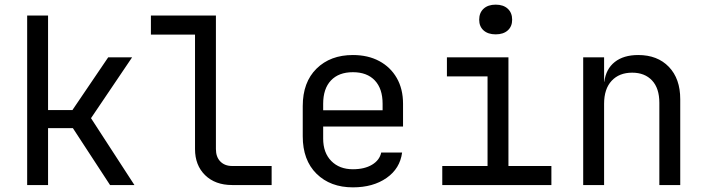

<svg xmlns="http://www.w3.org/2000/svg" viewBox="-20 -797 3040 827"><path d="M97 0V-730H187V-323H292L446 -550H549L372 -288L559 0H454L294 -245H187V0Z M980 0Q907 0 863.5 -42.5Q820 -85 820 -155V-648H630V-730H910V-155Q910 -121 929 -101.5Q948 -82 980 -82H1150V0Z M1500 10Q1403 10 1343.5 -48.5Q1284 -107 1284 -210V-340Q1284 -443 1343.5 -501.5Q1403 -560 1500 -560Q1565 -560 1613.5 -534Q1662 -508 1689 -461Q1716 -414 1716 -350V-252H1372V-200Q1372 -139 1407 -103.5Q1442 -68 1500 -68Q1550 -68 1582.5 -87.5Q1615 -107 1622 -140H1712Q1703 -71 1645 -30.5Q1587 10 1500 10ZM1372 -322H1628V-350Q1628 -415 1594.5 -450.5Q1561 -486 1500 -486Q1439 -486 1405.5 -450.5Q1372 -415 1372 -350Z M1885 0V-82H2080V-468H1905V-550H2170V-82H2355V0ZM2115 -649Q2082 -649 2063 -666Q2044 -683 2044 -712Q2044 -742 2063 -759.5Q2082 -777 2115 -777Q2148 -777 2167 -759.5Q2186 -742 2186 -712Q2186 -683 2167 -666Q2148 -649 2115 -649Z M2492 0V-550H2582V-445H2583Q2590 -500 2628 -530Q2666 -560 2729 -560Q2812 -560 2861 -509Q2910 -458 2910 -370V0H2820V-354Q2820 -417 2788.5 -450.5Q2757 -484 2703 -484Q2647 -484 2614.5 -449Q2582 -414 2582 -350V0Z"/></svg>

Font: JetBrainsMono Nerd Font Mono
Style: Regular
Weight: 400
Monospace: yes
Designer: Philipp Nurullin, Konstantin Bulenkov
Foundry: JetBrains
Version: Version 2.304; ttfautohint (v1.8.4.7-5d5b);Nerd Fonts 2.3.0